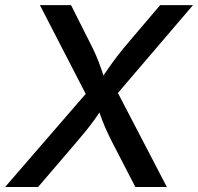

<svg xmlns="http://www.w3.org/2000/svg" viewBox="-39 -748 791 768"><path d="M-18.6 0 339.4 -413.6 325.7 -330.1 120.6 -727.5H245.1L317.4 -584Q335 -550.3 345.5 -525.4Q356 -500.5 364.3 -477.1Q372.6 -453.6 382.8 -422.9H358.9Q379.4 -453.1 396 -476.8Q412.6 -500.5 431.6 -525.4Q450.7 -550.3 479.5 -584L601.6 -727.5H732.9L397.9 -335.4L411.6 -416.5L628.4 0H502.4L412.6 -173.8Q397 -204.1 387.2 -225.8Q377.4 -247.6 369.4 -268.6Q361.3 -289.6 351.6 -317.4H372.1Q353.5 -289.6 338.4 -268.6Q323.2 -247.6 305.7 -225.8Q288.1 -204.1 262.2 -173.8L113.3 0Z"/></svg>

Font: Inter Medium
Style: Italic
Weight: 500
Italic angle: -9.3988°
Designer: Rasmus Andersson
Foundry: rsms
Version: Version 4.001;git-66647c0bb